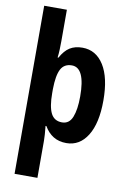

<svg xmlns="http://www.w3.org/2000/svg" viewBox="-106 -822 752 1125"><g transform="rotate(10 270.0 -260.0)"><path d="M501 -273Q501 -138 455 -64Q409 10 330 10Q285 10 252.5 -10Q220 -30 198 -68H193Q196 -41 197.5 -18Q199 5 199 20V240H63V-760H198V-573Q198 -548 197 -522.5Q196 -497 193 -475H198Q222 -519 252.5 -538Q283 -557 327 -557Q408 -557 454.5 -483Q501 -409 501 -273ZM363 -273Q363 -444 284 -444Q238 -444 218.5 -406.5Q199 -369 198 -288V-265Q198 -183 218 -144Q238 -105 284 -105Q327 -105 345 -150Q363 -195 363 -273Z"/></g></svg>

Font: Noto Sans Thai Cond
Style: Bold
Weight: 700
Width: 3
Designer: Monotype Design Team
Foundry: Monotype Imaging Inc.
Version: Version 2.002; ttfautohint (v1.8.4.7-5d5b)